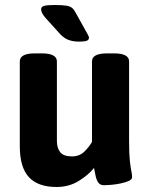

<svg xmlns="http://www.w3.org/2000/svg" viewBox="-20 -738 597 766"><path d="M294 -572Q272 -572 254 -578.5Q236 -585 220 -602L163 -665Q144 -686 144 -701Q144 -711 156 -714.5Q168 -718 197 -718Q228 -718 244 -715.5Q260 -713 268 -706Q276 -699 282 -687L322 -615Q328 -604 331.5 -598Q335 -592 335 -587Q335 -580 327.5 -576Q320 -572 294 -572ZM206 8Q131 8 95 -31.5Q59 -71 59 -154V-493Q59 -525 119 -525H147Q207 -525 207 -493V-176Q207 -147 220.5 -130.5Q234 -114 267 -114Q298 -114 318 -134.5Q338 -155 347 -172V-493Q347 -525 407 -525H435Q495 -525 495 -493V-176Q495 -124 498 -96.5Q501 -69 504 -55.5Q507 -42 507 -31Q507 -22 493.5 -16Q480 -10 460.5 -6Q441 -2 422.5 -0.5Q404 1 395 1Q379 1 371.5 -10.5Q364 -22 361 -38.5Q358 -55 355 -68Q333 -40 294 -16Q255 8 206 8Z"/></svg>

Font: Asap
Style: Bold
Weight: 700
Designer: Pablo Cosgaya
Foundry: Omnibus-Type
Version: Version 3.001; ttfautohint (v1.8.3)